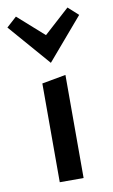

<svg xmlns="http://www.w3.org/2000/svg" viewBox="-98 -742 461 785"><g transform="rotate(-10 133.0 -349.0)"><path d="M-16 -660 26 -698 134 -602 240 -698 282 -660 134 -487ZM85 -410 184 -428V0H85Z"/></g></svg>

Font: Ysabeau Infant Semibold
Style: Regular
Weight: 600
Designer: Christian Thalmann (Catharsis Fonts)
Version: Version 0.003